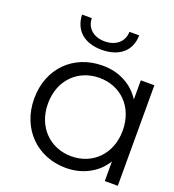

<svg xmlns="http://www.w3.org/2000/svg" viewBox="-134 -835 855 944"><g transform="rotate(20 293.5 -363.0)"><path d="M283 -601C372 -601 432 -647 433 -731H382C381 -678 340 -645 283 -645C226 -645 186 -678 185 -731H134C137 -647 195 -601 283 -601ZM316 5C363 5 404 -6 441 -27C473 -45 499 -70 519 -103V0H587V-526H516V-426C496 -457 470 -482 439 -499C403 -520 362 -530 316 -530C166 -530 54 -423 54 -263C54 -105 166 5 316 5ZM322 -58C211 -58 126 -140 126 -263C126 -387 211 -468 322 -468C433 -468 517 -387 517 -263C517 -140 433 -58 322 -58Z"/></g></svg>

Font: Montserrat Z
Style: Regular
Weight: 400
Designer: Julieta Ulanovsky
Foundry: Julieta Ulanovsky
Version: Version 8.000